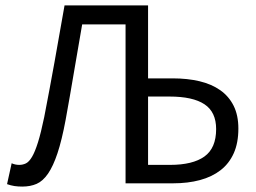

<svg xmlns="http://www.w3.org/2000/svg" viewBox="-20 -676 943 708"><path d="M62 12Q46 12 33 10Q20 8 6 3L23 -74Q36 -68 51 -68Q64 -68 75.5 -73.5Q87 -79 98 -97.5Q109 -116 120 -151Q131 -186 143 -244Q163 -347 181 -447Q199 -547 218 -656H526V-387H617Q671 -387 715.5 -376.5Q760 -366 792 -343.5Q824 -321 841.5 -286Q859 -251 859 -202Q859 -149 842 -111Q825 -73 793.5 -48.5Q762 -24 717.5 -12Q673 0 618 0H443V-586H283Q267 -495 252.5 -408.5Q238 -322 222 -234Q208 -159 192 -111Q176 -63 157 -35.5Q138 -8 115 2Q92 12 62 12ZM526 -68H607Q691 -68 734 -99Q777 -130 777 -200Q777 -263 734 -291.5Q691 -320 605 -320H526Z"/></svg>

Font: Giro Regular
Style: Regular
Weight: 400
Designer: Paul D. Hunt
Foundry: Adobe Systems Incorporated
Version: Version 1.000;PS 1.0;hotconv 1.0.88;makeotf.lib2.5.647800